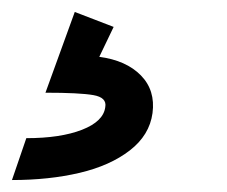

<svg xmlns="http://www.w3.org/2000/svg" viewBox="-39 -47 380 321"><path d="M-19 254 5 184Q62 184 98 170Q134 156 137 132Q140 116 117 112Q94 108 37 108L86 -27L151 -2L127 48Q172 54 196.5 79Q221 104 216 142Q211 179 178 204.5Q145 230 94 242Q43 254 -19 254Z"/></svg>

Font: Finlandica Medium
Style: Italic
Weight: 500
Italic angle: -8°
Designer: Niklas Ekholm, Juho Hiilivirta, Jaakko Suomalainen
Foundry: Helsinki Type Studio
Version: Version 1.063